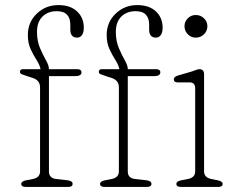

<svg xmlns="http://www.w3.org/2000/svg" viewBox="-20 -735 935 755"><path d="M172.5 -61Q172.5 -34 201.5 -31L246.5 -26Q265.5 -23.5 265.5 -12Q265.5 0 248.5 0H80.5Q63.5 0 63.5 -12Q63.5 -22 82.5 -26L108.5 -31Q137.5 -36.5 137.5 -61V-392Q137.5 -419.5 107.5 -429L88.5 -435Q74.5 -439.5 66.5 -442.8Q58.5 -446 58.5 -452Q58.5 -463 70.5 -463H139.5Q136 -480 123.8 -499Q111.5 -518 100.5 -541.8Q89.5 -565.5 89.5 -597Q89.5 -647.5 124.5 -681.2Q159.5 -715 209.5 -715Q256.5 -715 283 -690.2Q309.5 -665.5 309.5 -626Q309.5 -607 302.2 -597Q295 -587 283.5 -587Q256.5 -587 256.5 -619V-638Q256.5 -663 243.8 -677Q231 -691 203 -691Q168.5 -691 147 -669.8Q125.5 -648.5 125.5 -609.5Q125.5 -574 137.2 -546.2Q149 -518.5 160.8 -498Q172.5 -477.5 172.5 -463H283.5Q300.5 -463 300.5 -450.5Q300.5 -435.5 274.5 -435.5H172.5ZM482.5 -61Q482.5 -34 511.5 -31L556.5 -26Q575.5 -23.5 575.5 -12Q575.5 0 558.5 0H390.5Q373.5 0 373.5 -12Q373.5 -22 392.5 -26L418.5 -31Q447.5 -36.5 447.5 -61V-392Q447.5 -419.5 417.5 -429L398.5 -435Q384.5 -439.5 376.5 -442.8Q368.5 -446 368.5 -452Q368.5 -463 380.5 -463H449.5Q446 -480 433.8 -499Q421.5 -518 410.5 -541.8Q399.5 -565.5 399.5 -597Q399.5 -647.5 434.5 -681.2Q469.5 -715 519.5 -715Q566.5 -715 593 -690.2Q619.5 -665.5 619.5 -626Q619.5 -607 612.2 -597Q605 -587 593.5 -587Q566.5 -587 566.5 -619V-638Q566.5 -663 553.8 -677Q541 -691 513 -691Q478.5 -691 457 -669.8Q435.5 -648.5 435.5 -609.5Q435.5 -574 447.2 -546.2Q459 -518.5 470.8 -498Q482.5 -477.5 482.5 -463H593.5Q610.5 -463 610.5 -450.5Q610.5 -435.5 584.5 -435.5H482.5ZM749.5 -587Q731.5 -587 718.5 -600.2Q705.5 -613.5 705.5 -632Q705.5 -650 718.5 -663Q731.5 -676 749.5 -676Q769 -676 782.2 -663Q795.5 -650 795.5 -632Q795.5 -613.5 782.2 -600.2Q769 -587 749.5 -587ZM782.5 -443V-61Q782.5 -36.5 811.5 -31L836.5 -26Q855.5 -22 855.5 -12Q855.5 0 838.5 0H690.5Q673.5 0 673.5 -12Q673.5 -22 692.5 -26L718.5 -31Q747.5 -36.5 747.5 -61V-387Q747.5 -411 726.5 -411H679.5Q663.5 -411 663.5 -423Q663.5 -433 679.5 -438L734.5 -454Q742 -456.5 750.5 -459.8Q759 -463 763.5 -463Q782.5 -463 782.5 -443Z"/></svg>

Font: Fraunces 9pt SuperSoft Thin
Style: Regular
Weight: 100
Version: Version 1.000;[b76b70a41]